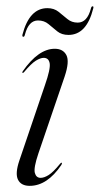

<svg xmlns="http://www.w3.org/2000/svg" viewBox="-20 -596 324 624"><path d="M112 -18Q123.5 -18 138.2 -27.2Q153 -36.5 175 -63.5Q178.5 -68 180.5 -67Q182.5 -65.5 179.5 -60Q133.5 8 76.5 8Q48.5 8 38.5 -12Q28.5 -32 43 -74.5L126 -319Q144.5 -372 141.5 -390Q138.5 -408 122 -408Q111.5 -408 96.5 -398.8Q81.5 -389.5 58.5 -362Q55.5 -358 53 -359.5Q51.5 -360.5 54 -364.5Q105 -437.5 158 -437.5Q185 -437.5 195.8 -416.8Q206.5 -396 190 -347L104.5 -96.5Q89 -50.5 93.2 -34.2Q97.5 -18 112 -18ZM202.5 -482.5Q180.5 -482.5 166 -494.2Q151.5 -506 137.5 -517.8Q123.5 -529.5 103.5 -529.5Q73 -529.5 61 -483.5Q59.5 -476.5 56 -476.5Q51.5 -476.5 53 -483.5Q75.5 -569.5 134 -569.5Q155.5 -569.5 170.2 -557.8Q185 -546 199 -534.2Q213 -522.5 232.5 -522.5Q263.5 -522.5 275.5 -568.5Q277 -575.5 281 -575.5Q285 -575.5 283 -568.5Q261.5 -482.5 202.5 -482.5Z"/></svg>

Font: Fraunces 144pt S000 Light
Style: Italic
Weight: 300
Italic angle: -16°
Version: Version 1.000; ttfautohint (v1.8.3)